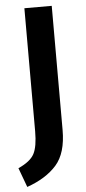

<svg xmlns="http://www.w3.org/2000/svg" viewBox="-64 -724 405 909"><g transform="rotate(-5 138.5 -269.0)"><path d="M218 -691V-101Q218 9 168.5 65Q119 121 28 153L-6 61Q52 35 70 0.5Q88 -34 88 -106V-691Z"/></g></svg>

Font: Fira Sans Condensed Medium
Style: Regular
Weight: 500
Width: 3
Designer: Carrois Corporate & Edenspiekermann AG
Foundry: Carrois Corporate GbR & Edenspiekermann AG
Version: Version 4.203;PS 004.203;hotconv 1.0.88;makeotf.lib2.5.64775